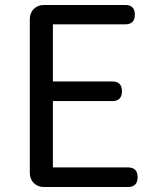

<svg xmlns="http://www.w3.org/2000/svg" viewBox="-20 -753 628 773"><path d="M158 0Q132 0 116 -16Q100 -32 100 -58V-675Q100 -701 116 -717Q132 -733 158 -733H484Q523 -733 523 -694Q523 -655 484 -655H193V-425H432Q471 -425 471 -386Q471 -346 432 -346H193V-79H495Q534 -79 534 -40Q534 0 495 0H317Z"/></svg>

Font: GenSenRounded TW R
Style: Regular
Weight: 400
Version: Version 1.501;PS 1;hotconv 16.6.51;makeotf.lib2.5.65220